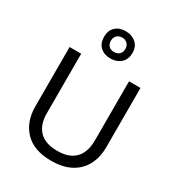

<svg xmlns="http://www.w3.org/2000/svg" viewBox="-230 -1138 1190 1290"><g transform="rotate(30 365.5 -492.5)"><path d="M640 -252Q640 -178 610 -118.5Q580 -59 518.5 -24.5Q457 10 362 10Q229 10 159.5 -62.5Q90 -135 90 -254V-714H180V-251Q180 -164 226.5 -116Q273 -68 367 -68Q432 -68 472.5 -91.5Q513 -115 532 -156.5Q551 -198 551 -252V-714H640ZM365 -784Q316 -784 286 -812Q256 -840 256 -890Q256 -940 286 -967.5Q316 -995 365 -995Q412 -995 444 -967.5Q476 -940 476 -891Q476 -840 444.5 -812Q413 -784 365 -784ZM365 -834Q390 -834 405.5 -849Q421 -864 421 -890Q421 -916 405 -931Q389 -946 365 -946Q341 -946 325 -931Q309 -916 309 -890Q309 -864 323.5 -849Q338 -834 365 -834Z"/></g></svg>

Font: Noto Sans Devanagari
Style: Regular
Weight: 400
Designer: Jelle Bosma - Monotype Design Team
Foundry: Monotype Imaging Inc.
Version: Version 2.003